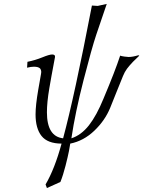

<svg xmlns="http://www.w3.org/2000/svg" viewBox="-20 -718 726 973"><path d="M173.8 -263.2Q176.3 -276.4 180.9 -303.5Q185.5 -330.6 188 -344.2Q189 -347.2 189 -353Q189 -363.3 183.1 -371.1Q174.3 -379.9 151.9 -379.9Q137.2 -379.9 117.2 -375Q117.7 -379.9 118.2 -389.9Q118.7 -399.9 119.1 -404.8Q158.2 -412.6 194.1 -427.2Q230 -441.9 244.1 -441.9Q260.3 -441.9 258.8 -429.2Q237.3 -315.4 230 -271Q217.8 -199.7 217.8 -148.9Q217.8 -26.4 299.8 -17.1Q356.4 -226.1 445.8 -689.9L475.1 -688L521 -698.2L467.8 -542Q445.3 -475.1 403.3 -311.5Q361.3 -147.9 341.8 -17.1Q391.6 -33.2 430.7 -83Q469.7 -132.8 504.9 -219.2Q564 -359.4 588.9 -436Q594.7 -433.6 609.9 -431.4Q625 -429.2 631.8 -429.2Q651.9 -429.2 681.2 -438L686 -436Q680.2 -430.2 669.4 -419.9Q658.7 -409.7 653.8 -404.8Q635.3 -385.3 623.5 -369.6Q611.8 -354 603 -332Q591.8 -304.7 570.3 -251.2Q548.8 -197.8 538.1 -170.9Q511.7 -106.9 457.8 -55.4Q403.8 -3.9 335.9 9.8Q334.5 21.5 329.6 46.9Q324.7 72.3 312.3 121.3Q299.8 170.4 286.1 204.1L217.8 234.9L210.9 216.8Q257.3 137.7 292 9.8Q220.7 9.3 190.4 -29.1Q160.2 -67.4 160.2 -138.2Q160.2 -184.6 173.8 -263.2Z"/></svg>

Font: Common Serif
Style: Italic
Weight: 400
Italic angle: -12°
Designer: Philipp H. Poll, Khaled Hosny
Foundry: Stefan Peev, Context Ltd.
Version: Version 1.026